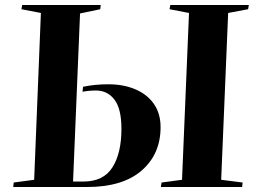

<svg xmlns="http://www.w3.org/2000/svg" viewBox="-20 -750 1026 770"><path d="M144 -698 66 -713 69 -730H384L382 -713L301 -696L273 -22H315Q395 -22 431 -79Q467 -136 467 -233Q467 -314 439 -350.5Q411 -387 365 -387Q336 -387 311 -382L313 -402Q337 -407 361.5 -409.5Q386 -412 415 -412Q475 -412 522.5 -392Q570 -372 597 -333.5Q624 -295 624 -240Q624 -132 548 -66Q472 0 329 0H33L35 -18L117 -29ZM738 -698 660 -713 663 -730H978L975 -713L895 -698L867 -29L953 -18L951 0H625L628 -18L710 -29Z"/></svg>

Font: Literata 72pt
Style: Bold Italic
Weight: 700
Italic angle: -2°
Designer: Latin by Veronika Burian and Jose Scaglione. Greek by Irene Vlachou. Cyrillic by Vera Evstafieva
Foundry: TypeTogether
Version: Version 3.002